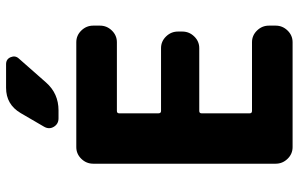

<svg xmlns="http://www.w3.org/2000/svg" viewBox="-200 -808 1007 648"><g transform="rotate(-90 304.0 -483.5)"><path d="M332 -967H412Q429 -967 435.5 -951.5Q442 -936 431 -924L350 -832Q313 -790 256 -790H229Q210 -790 200.5 -806Q191 -822 201 -839L247 -918Q276 -967 332 -967ZM132 0Q109 0 92.5 -17Q76 -34 76 -57V-673Q76 -696 92.5 -713Q109 -730 132 -730H486Q509 -730 525.5 -713Q542 -696 542 -673V-650Q542 -627 525.5 -610Q509 -593 486 -593H254Q246 -593 246 -585V-453Q246 -444 254 -444H466Q489 -444 505.5 -427Q522 -410 522 -387V-372Q522 -349 505.5 -332Q489 -315 466 -315H254Q246 -315 246 -307V-145Q246 -137 254 -137H486Q509 -137 525.5 -120Q542 -103 542 -80V-57Q542 -34 525.5 -17Q509 0 486 0Z"/></g></svg>

Font: Rounded Mplus 1c ExtraBold
Style: Regular
Weight: 800
Version: Version 1.059.20150529